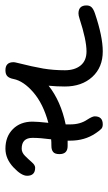

<svg xmlns="http://www.w3.org/2000/svg" viewBox="135 -535 400 710"><g transform="rotate(-90 335.0 -180.0)"><path d="M40 -279.8Q40 -301.3 71.5 -330.6Q103 -359.9 140.1 -359.9Q185.1 -359.9 212.6 -332.3Q240.2 -304.7 240.2 -259.8Q240.2 -241.7 235.8 -201.2Q306.2 -220.2 348.4 -256.6Q390.6 -293 397.9 -330.1Q400.9 -345.7 408.2 -352.8Q415.5 -359.9 430.2 -359.9Q460 -359.9 460 -330.1Q460 -325.7 458 -317.9Q442.9 -257.8 436.5 -220Q430.2 -182.1 430.2 -140.1Q430.2 -103.5 448 -81.8Q465.8 -60.1 500 -60.1Q542 -60.1 621.1 -85.9Q632.8 -89.8 640.1 -89.8Q669.9 -89.8 669.9 -60.1Q669.9 -48.3 663.1 -41.3Q656.2 -34.2 640.1 -28.8Q554.7 0 500 0Q440.9 0 405.5 -38.8Q370.1 -77.6 370.1 -140.1Q370.1 -169.9 373 -200.2Q315.4 -154.8 230 -137.2V-120.1Q230 -83.5 247.1 -58.1Q259.8 -38.6 259.8 -29.8Q259.8 0 230 0Q219.7 0 213.9 -5.1Q208 -10.3 196.8 -26.9Q169.9 -66.9 169.9 -120.1V-129.9H149.9Q120.1 -129.9 120.1 -160.2Q120.1 -176.8 127.9 -183.3Q135.7 -189.9 149.9 -189.9Q167 -189.9 174.8 -190.9Q180.2 -231 180.2 -259.8Q180.2 -299.8 140.1 -299.8Q126 -299.8 113.5 -287.4Q101.1 -274.9 90.3 -262.5Q79.6 -250 69.8 -250Q40 -250 40 -279.8Z"/></g></svg>

Font: Pecita
Style: Book
Weight: 400
Width: 6
Version: Version 3.4.1